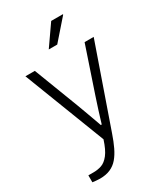

<svg xmlns="http://www.w3.org/2000/svg" viewBox="-221 -810 925 1079"><g transform="rotate(-30 241.0 -270.5)"><path d="M96 182Q82 182 70 180.5Q58 179 48 178V133H83Q110 133 134.5 124.5Q159 116 181.5 87.5Q204 59 223 0L20 -526H81L191 -239Q199 -218 209.5 -189Q220 -160 231 -130Q242 -100 250 -77H256Q261 -94 267.5 -115Q274 -136 281 -158.5Q288 -181 295 -201.5Q302 -222 307 -238L404 -526H463L281 -4Q266 40 249.5 74.5Q233 109 212.5 133Q192 157 163.5 169.5Q135 182 96 182ZM209 -591 301 -723H376L377 -720L264 -591Z"/></g></svg>

Font: Archivo SemiBold ExtraLight
Style: Regular
Weight: 250
Version: Version 2.001